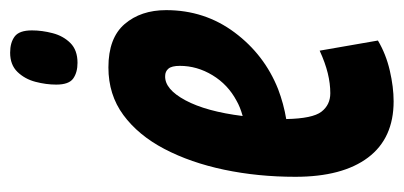

<svg xmlns="http://www.w3.org/2000/svg" viewBox="-229 -558 797 379"><g transform="rotate(-90 169.5 -368.5)"><path d="M279 -21Q252 -5 219.5 2.5Q187 10 159 10Q86 10 48 -40.5Q10 -91 10 -184Q10 -258 24 -324.5Q38 -391 65 -442.5Q92 -494 132 -523.5Q172 -553 226 -553Q284 -553 311.5 -521Q339 -489 339 -439Q339 -363 295 -304Q251 -245 183 -218Q154 -207 124 -202Q125 -150 138.5 -132.5Q152 -115 175 -115Q194 -115 214.5 -120Q235 -125 259 -136ZM209 -441Q183 -442 161 -401Q139 -360 130 -288Q148 -293 160 -300Q192 -317 210.5 -347.5Q229 -378 229 -412Q229 -428 223.5 -434.5Q218 -441 209 -441ZM235 -614Q216 -614 204 -622.5Q192 -631 192 -656Q192 -676 197.5 -697Q203 -718 217 -732.5Q231 -747 255 -747Q275 -747 287 -738Q299 -729 299 -704Q299 -684 293.5 -663Q288 -642 274 -628Q260 -614 235 -614Z"/></g></svg>

Font: Georama ExtraCondensed
Style: Bold Italic
Weight: 700
Width: 2
Italic angle: -9°
Designer: Jean-Baptiste Levee
Foundry: Production Type
Version: Version 1.000